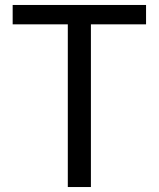

<svg xmlns="http://www.w3.org/2000/svg" viewBox="-20 -753 639 773"><path d="M253 0V-655H31V-733H568V-655H346V0Z"/></svg>

Font: Gothic Nguyen
Style: Regular
Weight: 400
Designer: MORI Takayuki
Version: Version 1.220;July 21, 2023;FontCreator 14.0.0.2814 64-bit